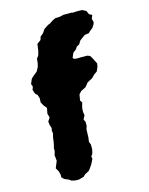

<svg xmlns="http://www.w3.org/2000/svg" viewBox="-140 -792 688 886"><g transform="rotate(-20 204.5 -349.5)"><path d="M90.8 20.2 73.8 18.2 56.6 12.6 49.4 5.8 27.6 -6.2 18.2 -17.2 19.4 -31 16.2 -48.6 8.2 -65.2 24.2 -96.4 24.4 -109 23.8 -123.8 31 -142.2 31.8 -155.2 38 -173 42.2 -189 45.4 -204.4 51.4 -220.6 50.6 -235 54 -246.4 50.2 -263.4 49.6 -279.8 62 -295.8 58 -314.8 65.6 -341 54 -358.4 46.6 -375.2 49.4 -393.8 45 -412.8 36.6 -420.8 31.4 -441.6 37.8 -456 34.2 -469.8 45.8 -491.4 53.6 -498 78.2 -515 89.8 -532.4 95.8 -549 99.8 -570.2 110.4 -582.2 118 -602.6 121.4 -618.4 125.2 -633.8 144.6 -645.8 150.6 -660.6 165.6 -670.6 179.2 -687.4 201.4 -699.4 211 -702 230.4 -712.6 245 -717.2 264.4 -716 282.6 -718.8 321.4 -715.6 328.6 -713.2 347 -712.8 372.4 -710.2 389.8 -698.4 395.6 -681.2 408.8 -672.8 400.4 -657 403.4 -639.4 398.8 -629.4 388 -615.8 372.8 -606 364.8 -599 344.6 -598 327.6 -588 316.4 -580.6 305 -565.4 292.2 -560.2 281.6 -547.4 269.8 -541.2 264.8 -535 255.2 -516.4 263.2 -509.8 278.8 -507.6 295.6 -506.8 322.6 -504 334.8 -498.2 342.8 -481.4 353.4 -454.8 349.4 -439.8 338.8 -420.4 323.8 -412 306.2 -397.2 302.8 -396.4 282.6 -388 265.6 -370.2 240.6 -360.2 227.8 -348.4 220.6 -320.6 227 -309.2 219.8 -290.6 216.8 -278 215.6 -266 216.6 -249.6 206 -233.2 211 -219.4 209 -199.8 202.8 -185.6 200.6 -165.8 198.4 -147.6 194 -127.8 198.2 -112 196 -89.8 190.2 -71.6 181 -60 182.2 -48.6 169.6 -28.2 157.6 -12.8 147.2 -1.8 126.2 7 115.6 15.6Z"/></g></svg>

Font: Winky Rough
Style: Italic
Weight: 400
Italic angle: -8.97852°
Designer: Simon Atzbach
Foundry: typofactur
Version: Version 1.206